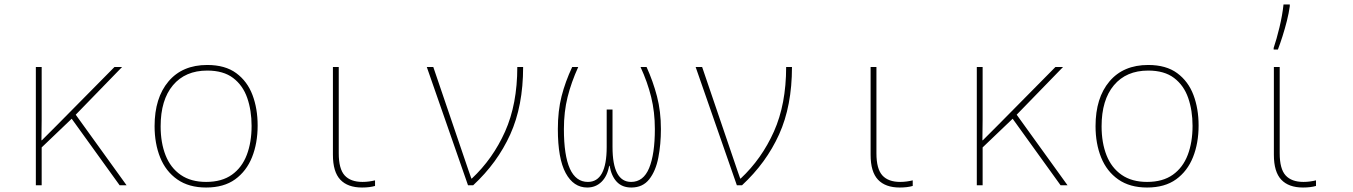

<svg xmlns="http://www.w3.org/2000/svg" viewBox="-20 -827 6040 857"><path d="M140 0V-528H166V-385Q166 -337 166 -293Q166 -249 165 -201H167Q183 -217 199.5 -233.5Q216 -250 235 -269L491 -528H525L318 -315L545 0H514L300 -297L166 -169V0Z M900 10Q823 10 771.5 -26Q720 -62 695 -124Q670 -186 670 -264Q670 -390 732 -463.5Q794 -537 905 -537Q985 -537 1034.5 -500.5Q1084 -464 1107 -403Q1130 -342 1130 -267Q1130 -188 1105 -125.5Q1080 -63 1029.5 -26.5Q979 10 900 10ZM900 -15Q970 -15 1015 -47Q1060 -79 1081.5 -135.5Q1103 -192 1103 -265Q1103 -334 1083.5 -390Q1064 -446 1020.5 -479Q977 -512 905 -512Q807 -512 752 -446.5Q697 -381 697 -263Q697 -190 719 -134Q741 -78 786.5 -46.5Q832 -15 900 -15Z M1596 10Q1532 10 1499 -25Q1466 -60 1466 -136V-528H1492V-143Q1492 -73 1518.5 -44Q1545 -15 1598 -15Q1613 -15 1627.5 -17Q1642 -19 1654 -22V3Q1630 10 1596 10Z M2069 0 1885 -528H1914L2071 -67Q2074 -58 2077.5 -48.5Q2081 -39 2084 -30H2086Q2180 -118 2234.5 -240Q2289 -362 2289 -528H2315Q2315 -354 2257.5 -227Q2200 -100 2092 0Z M2601 10Q2540 10 2505 -54.5Q2470 -119 2470 -251Q2470 -332 2486.5 -397Q2503 -462 2534 -528H2561Q2530 -460 2513.5 -394Q2497 -328 2497 -251Q2497 -15 2604 -15Q2688 -15 2688 -171V-338H2714V-171Q2714 -15 2797 -15Q2852 -15 2877.5 -77Q2903 -139 2903 -251Q2903 -327 2886.5 -394Q2870 -461 2839 -528H2866Q2895 -464 2912.5 -397Q2930 -330 2930 -251Q2930 -183 2918.5 -123.5Q2907 -64 2878 -27Q2849 10 2798 10Q2757 10 2733 -15.5Q2709 -41 2701 -87H2699Q2691 -41 2665 -15.5Q2639 10 2601 10Z M3269 0 3085 -528H3114L3271 -67Q3274 -58 3277.5 -48.5Q3281 -39 3284 -30H3286Q3380 -118 3434.5 -240Q3489 -362 3489 -528H3515Q3515 -354 3457.5 -227Q3400 -100 3292 0Z M3996 10Q3932 10 3899 -25Q3866 -60 3866 -136V-528H3892V-143Q3892 -73 3918.5 -44Q3945 -15 3998 -15Q4013 -15 4027.5 -17Q4042 -19 4054 -22V3Q4030 10 3996 10Z M4340 0V-528H4366V-385Q4366 -337 4366 -293Q4366 -249 4365 -201H4367Q4383 -217 4399.5 -233.5Q4416 -250 4435 -269L4691 -528H4725L4518 -315L4745 0H4714L4500 -297L4366 -169V0Z M5100 10Q5023 10 4971.5 -26Q4920 -62 4895 -124Q4870 -186 4870 -264Q4870 -390 4932 -463.5Q4994 -537 5105 -537Q5185 -537 5234.5 -500.5Q5284 -464 5307 -403Q5330 -342 5330 -267Q5330 -188 5305 -125.5Q5280 -63 5229.5 -26.5Q5179 10 5100 10ZM5100 -15Q5170 -15 5215 -47Q5260 -79 5281.5 -135.5Q5303 -192 5303 -265Q5303 -334 5283.5 -390Q5264 -446 5220.5 -479Q5177 -512 5105 -512Q5007 -512 4952 -446.5Q4897 -381 4897 -263Q4897 -190 4919 -134Q4941 -78 4986.5 -46.5Q5032 -15 5100 -15Z M5796 10Q5732 10 5699 -25Q5666 -60 5666 -136V-528H5692V-143Q5692 -73 5718.5 -44Q5745 -15 5798 -15Q5813 -15 5827.5 -17Q5842 -19 5854 -22V3Q5830 10 5796 10ZM5665 -613Q5678 -651 5691 -705Q5704 -759 5709 -807H5737V-799Q5733 -769 5724 -733.5Q5715 -698 5704.5 -665Q5694 -632 5684 -606H5665Z"/></svg>

Font: Noto Sans Mono Thin
Style: Regular
Weight: 100
Designer: Monotype Design Team
Foundry: Monotype Imaging Inc.
Version: Version 2.014